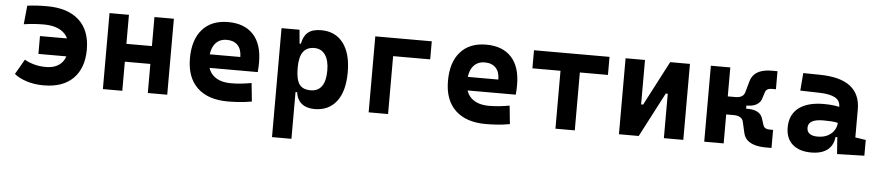

<svg xmlns="http://www.w3.org/2000/svg" viewBox="-43 -803 5946 1303"><g transform="rotate(5 2929.5 -151.0)"><path d="M256.8 9.8Q191.2 9.8 138.8 -7.6Q86.4 -24.9 56.2 -50.3L115.2 -152.8Q139.6 -137.7 177.7 -126.7Q215.8 -115.7 260.7 -115.7Q327.3 -115.7 364.1 -151.6Q400.9 -187.5 400.9 -252.9Q400.9 -325.8 354.3 -363.8Q307.7 -401.9 221.7 -401.9Q188.9 -401.9 155.2 -399.4Q121.6 -397 86.4 -391.6L99.1 -519Q158.2 -527.3 233.4 -527.3Q374.6 -527.3 451.2 -457.8Q527.8 -388.2 527.8 -257.8Q527.8 -131.3 457.6 -60.8Q387.3 9.8 256.8 9.8ZM203.1 -199.7V-321.3H463.9V-199.7Z M965.8 0V-517.6H1098.1V0ZM659.7 0V-517.6H792V0ZM747.1 -198.2V-319.8H1013.2V-198.2Z M1510.7 9.8Q1376.3 9.8 1303.1 -59.8Q1230 -129.4 1230 -259.8Q1230 -386.7 1292.2 -457Q1354.3 -527.3 1467.8 -527.3Q1578.6 -527.3 1639.1 -462.4Q1699.7 -397.4 1699.7 -273.4Q1699.7 -238.3 1696.6 -206.5H1316.9V-298.3H1569.8Q1569.8 -350.5 1543.2 -378.4Q1516.6 -406.2 1468.8 -406.2Q1417 -406.2 1388.4 -369.4Q1359.9 -332.5 1359.9 -264.6Q1359.9 -191.5 1402.2 -153.4Q1444.5 -115.2 1522.5 -115.2Q1557.7 -115.2 1591.8 -118.9Q1626 -122.6 1661.6 -128.9L1674.3 -3.9Q1624.7 4.9 1583.6 7.3Q1542.4 9.8 1510.7 9.8Z M1831.5 224.6V-517.6H1954.1L1963.9 -408.2V224.6ZM2102.1 9.8Q2047.9 9.8 2015.1 -16.1Q1982.4 -42 1974.6 -93.8H1928.7L1963.9 -258.3Q1963.9 -183.1 1986.3 -148.9Q2008.8 -114.7 2064.9 -114.7Q2114.7 -114.7 2140.4 -150.9Q2166 -187 2166 -258.3Q2166 -327.1 2139.6 -365Q2113.3 -402.8 2064.9 -402.8Q2014.6 -402.8 1989.3 -368.2Q1963.9 -333.5 1963.9 -258.3L1933.6 -423.8H1971.7Q1981 -476.1 2011.5 -501.7Q2042 -527.3 2101.1 -527.3Q2198.2 -527.3 2251.7 -457Q2305.2 -386.7 2305.2 -258.3Q2305.2 -128.9 2251.7 -59.6Q2198.2 9.8 2102.1 9.8Z M2470.2 0V-517.6H2602.5V0ZM2500.5 -394.5V-517.6H2855V-394.5Z M3268.6 9.8Q3134.1 9.8 3061 -59.8Q2987.8 -129.4 2987.8 -259.8Q2987.8 -386.7 3050 -457Q3112.2 -527.3 3225.6 -527.3Q3336.4 -527.3 3397 -462.4Q3457.5 -397.4 3457.5 -273.4Q3457.5 -238.3 3454.5 -206.5H3074.7V-298.3H3327.6Q3327.6 -350.5 3301 -378.4Q3274.4 -406.2 3226.6 -406.2Q3174.8 -406.2 3146.2 -369.4Q3117.7 -332.5 3117.7 -264.6Q3117.7 -191.5 3160 -153.4Q3202.3 -115.2 3280.3 -115.2Q3315.5 -115.2 3349.6 -118.9Q3383.8 -122.6 3419.4 -128.9L3432.1 -3.9Q3382.5 4.9 3341.4 7.3Q3300.2 9.8 3268.6 9.8Z M3742.7 0V-517.6H3874.5V0ZM3551.3 -394.5V-517.6H4065.9V-394.5Z M4272.5 0V-214.8H4321.3L4479 -517.6H4513.2V-302.7H4467.8L4310.1 0ZM4175.3 0V-517.6H4307.6V0ZM4481.4 0V-517.6H4613.8V0Z M4949.2 -269.5 4940.9 -320.3Q4968.3 -320.3 4984.4 -330.6Q5000.5 -340.8 5005.4 -360.4L5026.9 -437Q5035.2 -464.8 5054.2 -483.4Q5073.2 -502 5103 -511Q5132.8 -520 5172.4 -520H5210V-397H5180.7Q5163.6 -397 5152.6 -390.4Q5141.6 -383.8 5137.2 -370.6L5124 -329.1Q5116.2 -300.8 5090.8 -285.2Q5065.4 -269.5 5025.4 -269.5ZM4756.3 0V-517.6H4888.7V0ZM4881.3 -197.3V-320.3H5020V-197.3ZM5177.2 2.4Q5133.3 2.4 5101.1 -6.8Q5068.8 -16.1 5049.3 -34.4Q5029.8 -52.7 5022.9 -80.6L5005.4 -157.2Q5001 -176.8 4984.6 -187Q4968.3 -197.3 4940.9 -197.3L4949.2 -248H5030.3Q5117.2 -248 5133.8 -188.5L5147 -147Q5151.4 -133.8 5162.4 -127.2Q5173.3 -120.6 5190.4 -120.6H5214.8V2.4Z M5661.6 4.9 5650.4 -148.4 5648.4 -215.8V-316.9Q5648.4 -358.4 5613 -377.7Q5577.6 -397 5507.8 -398.9L5375.5 -402.3L5385.3 -522.5L5498 -521Q5638.7 -519 5707 -465.6Q5775.4 -412.1 5775.4 -309.6V-118.2L5847.2 -107.4V0ZM5486.3 9.8Q5403.8 9.8 5357.9 -30.8Q5312 -71.3 5312 -146Q5312 -232.9 5372.1 -279.3Q5432.1 -325.7 5542.5 -325.7Q5585 -325.7 5616 -321.3Q5647 -316.9 5678.7 -307.6L5657.2 -204.6Q5626 -211.9 5601.1 -213.1Q5576.2 -214.4 5548.8 -214.4Q5446.3 -214.4 5446.3 -155.8Q5446.3 -129.4 5464.8 -115.5Q5483.4 -101.6 5519 -101.6Q5562 -101.6 5590.8 -117.7Q5619.6 -133.8 5634 -158.7Q5648.4 -183.6 5648.4 -210V-242.2L5667 -109.4H5625.5L5642.6 -125Q5641.1 -80.1 5622.1 -50Q5603 -20 5568.6 -5.1Q5534.2 9.8 5486.3 9.8Z"/></g></svg>

Font: Cascadia Mono
Style: Regular
Weight: 400
Monospace: yes
Designer: Aaron Bell
Foundry: Saja Typeworks
Version: Version 2102.003